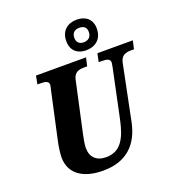

<svg xmlns="http://www.w3.org/2000/svg" viewBox="-168 -1095 1129 1237"><g transform="rotate(-20 396.5 -476.5)"><path d="M489 -756C551 -756 601 -792 601 -865C601 -931 556 -963 498 -963C436 -963 388 -927 388 -855C388 -788 432 -756 489 -756ZM492 -810C466 -810 444 -824 444 -857C444 -895 468 -908 496 -908C523 -908 545 -896 545 -863C545 -825 521 -810 492 -810ZM328 10C485 10 576 -74 606 -226L682 -600C692 -650 725 -657 760 -657H780L793 -714H550L538 -657H557C591 -657 616 -653 616 -627C616 -621 613 -607 611 -595L540 -258C516 -150 480 -65 375 -65C309 -65 271 -102 271 -165C271 -191 279 -232 285 -258L360 -602C370 -650 403 -657 439 -657H459L472 -714H129L118 -657H137C171 -657 195 -653 195 -627C195 -621 192 -612 187 -589L115 -259C109 -230 103 -182 103 -163C103 -51 188 10 328 10Z"/></g></svg>

Font: Noto Serif SemiCondensed Extra
Style: Italic
Weight: 800
Width: 4
Italic angle: -12°
Designer: Monotype Design Team
Foundry: Monotype Imaging Inc.
Version: Version 1.901